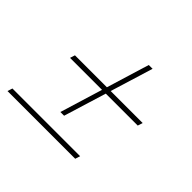

<svg xmlns="http://www.w3.org/2000/svg" viewBox="-121 -646 800 800"><g transform="rotate(45 279.0 -246.5)"><path d="M343.5 -493H366L243.5 -94H221.5ZM97.5 -304H496.5L489.5 -282H90.5ZM11 -22H410L403 0H4Z"/></g></svg>

Font: Newsreader 60pt ExtraLight
Style: Italic
Weight: 250
Italic angle: -17°
Designer: Hugues Gentile
Foundry: Production Type
Version: Version 1.003